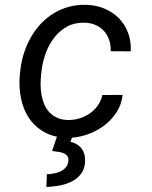

<svg xmlns="http://www.w3.org/2000/svg" viewBox="-20 -558 627 792"><path d="M260.3 -63Q284.2 -62.5 307.6 -69.6Q331.1 -76.7 350.3 -90.1Q369.6 -103.5 383.3 -122.8Q397 -142.1 402.3 -166L485.8 -166.5Q481.4 -126 459.5 -93Q437.5 -60.1 405.3 -36.9Q373 -13.7 334 -1.2Q294.9 11.2 256.3 10.3Q200.7 8.8 161.6 -13.7Q122.6 -36.1 98.6 -72.5Q74.7 -108.9 65.9 -155.8Q57.1 -202.6 62 -252.4L64.5 -273.4Q68.8 -309.1 80.1 -342.8Q91.3 -376.5 108.6 -406.2Q126 -436 149.2 -460.7Q172.4 -485.4 201.2 -502.9Q230 -520.5 263.7 -529.8Q297.4 -539.1 335.4 -538.1Q376.5 -537.1 411.1 -522.5Q445.8 -507.8 470.5 -482.7Q495.1 -457.5 508.3 -422.6Q521.5 -387.7 519.5 -346.2L436.5 -346.7Q437.5 -371.1 430.7 -392.1Q423.8 -413.1 409.9 -429Q396 -444.8 376 -454.1Q356 -463.4 330.6 -464.4Q290 -465.8 259 -449.5Q228 -433.1 206.1 -405.8Q184.1 -378.4 170.7 -343.8Q157.2 -309.1 152.3 -273.4L149.9 -252.9Q147.5 -231.9 147.5 -210Q147.5 -188 151.1 -167.2Q154.8 -146.5 162.6 -127.7Q170.4 -108.9 183.6 -95Q196.8 -81.1 215.6 -72.3Q234.4 -63.5 260.3 -63ZM280.8 0 270.5 26.9Q300.8 34.2 316.4 54.7Q332 75.2 331.1 106.4Q330.1 138.2 314.7 158.4Q299.3 178.7 275.9 190.7Q252.4 202.6 224.6 207.5Q196.8 212.4 171.4 213.4L173.3 160.6Q186.5 160.2 200.9 157.7Q215.3 155.3 228 149.7Q240.7 144 250 134Q259.3 124 261.7 108.4Q264.2 93.8 257.8 85.7Q251.5 77.6 241 73.5Q230.5 69.3 217.8 67.9Q205.1 66.4 194.8 64.9L216.8 0Z"/></svg>

Font: Roboto Mono
Style: Italic
Weight: 400
Designer: Google
Version: Version 2.000985; 2015; ttfautohint (v1.3)